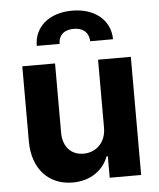

<svg xmlns="http://www.w3.org/2000/svg" viewBox="-55 -828 732 883"><g transform="rotate(-5 311.0 -387.0)"><path d="M410.2 -232.2C410.5 -159.1 360.4 -120.7 306.1 -120.7C248.9 -120.7 212 -160.9 211.6 -225.1V-545.5H60.4V-198.2C60.7 -70.7 135.3 7.1 245 7.1C327.1 7.1 386 -35.2 410.5 -99.1H416.2V0H561.4V-545.5H410.2ZM134.9 -633.2H240.4C240.1 -665.8 259.2 -696.4 310.7 -696.4C361.2 -696.4 381 -666.2 381.4 -633.2H486.9C486.5 -719.1 418.3 -780.5 310.7 -780.5C202.4 -780.5 134.6 -719.1 134.9 -633.2Z"/></g></svg>

Font: Karasuma Gothic
Style: Bold
Weight: 700
Designer: Rasmus Andersson / Ryoko Nishizuka
Foundry: Genbu
Version: Version 1.00